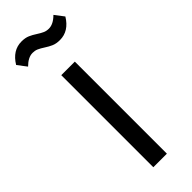

<svg xmlns="http://www.w3.org/2000/svg" viewBox="-265 -741 761 761"><g transform="rotate(-45 115.0 -361.0)"><path d="M76 0V-516H152V0ZM171 -618Q150 -618 135.5 -624.5Q121 -631 109 -639Q92 -650 81.5 -654.5Q71 -659 58 -659Q33 -659 7 -633L-22 -671Q9 -722 59 -722Q80 -722 94.5 -715.5Q109 -709 121 -701Q138 -690 148.5 -685.5Q159 -681 172 -681Q197 -681 223 -707L252 -669Q221 -618 171 -618Z"/></g></svg>

Font: IBM Plex Sans Cond
Style: Regular
Weight: 400
Width: 3
Designer: Mike Abbink, Paul van der Laan, Pieter van Rosmalen
Foundry: Bold Monday
Version: Version 1.3